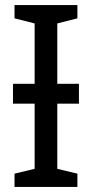

<svg xmlns="http://www.w3.org/2000/svg" viewBox="-20 -734 362 754"><path d="M284 -714V-662L205 -642V-405H290V-327H205V-71L284 -52V0H37V-52L116 -71V-327H31V-405H116V-642L37 -662V-714Z"/></svg>

Font: Noto Sans Display
Style: Regular
Weight: 400
Designer: Monotype Design Team
Foundry: Monotype Imaging Inc.
Version: Version 2.003